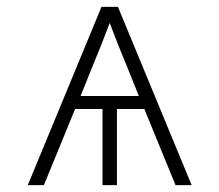

<svg xmlns="http://www.w3.org/2000/svg" viewBox="-20 -540 640 560"><path d="M61 0 276 -520H324L539 0H492L401 -222H321V0H279V-222H199L108 0ZM385 -260 350 -347Q337 -378 324.5 -409.5Q312 -441 300 -473Q288 -441 275.5 -409.5Q263 -378 250 -347L215 -260Z"/></svg>

Font: Iosevka SS04 XLt Ex
Style: Regular
Weight: 200
Width: 7
Monospace: yes
Designer: Belleve Invis
Foundry: Belleve Invis
Version: Version 19.0.0; ttfautohint (v1.8.4)